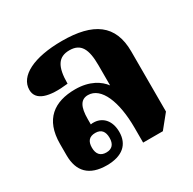

<svg xmlns="http://www.w3.org/2000/svg" viewBox="-131 -697 848 843"><g transform="rotate(-30 293.0 -275.0)"><path d="M301 -89C301 -147 269 -178 229 -181C222 -182 213 -181 209 -180V-207C209 -268 225 -298 262 -298C329 -298 368 -204 368 -71V4H468L523 -64V-369C523 -504 441 -561 282 -561C139 -561 51 -516 51 -446C51 -392 111 -374 210 -386C210 -473 234 -509 290 -509C348 -509 368 -470 368 -388V-286C345 -317 300 -348 226 -348C120 -348 49 -298 49 -173V-116C49 -34 92 11 181 11C260 11 301 -26 301 -89ZM207 -39C177 -39 162 -57 162 -89C162 -121 176 -138 207 -138C237 -138 251 -120 251 -88C251 -57 237 -39 207 -39Z"/></g></svg>

Font: Noto Serif Thai SemiCondensed Extra
Style: Regular
Weight: 800
Width: 4
Designer: Monotype Design Team
Foundry: Monotype Imaging Inc.
Version: Version 1.901